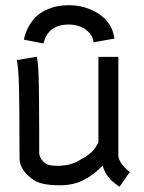

<svg xmlns="http://www.w3.org/2000/svg" viewBox="-20 -718 558 743"><path d="M246.1 -623Q165.5 -623 148.4 -549.8L72.3 -564.5Q79.1 -596.2 93.8 -620.4Q108.4 -644.5 125.7 -658.9Q143.1 -673.3 165 -682.4Q187 -691.4 206.3 -694.6Q225.6 -697.8 246.1 -697.8Q311.5 -697.8 363 -663.8Q414.6 -629.9 422.9 -568.8L341.8 -554.2Q339.4 -583 312.3 -603Q285.2 -623 246.1 -623ZM442.4 4.9Q424.8 -7.8 414.8 -16.4Q404.8 -24.9 393.6 -41.3Q382.3 -57.6 377.4 -77.1Q342.8 -41.5 304.7 -21.7Q266.6 -2 215.8 -1H211.4Q140.1 -1 110.4 -21.5Q55.7 -59.1 55.7 -104.5Q55.2 -133.8 55.2 -189Q55.2 -244.1 54.9 -284.7Q54.7 -325.2 53.7 -369.9Q52.7 -414.6 50.5 -444.1Q48.3 -473.6 44.4 -485.4L122.6 -498.5Q125.5 -485.8 127.4 -461.7Q129.4 -437.5 130.1 -395.8Q130.9 -354 131.1 -321.3Q131.3 -288.6 131.6 -223.4Q131.8 -158.2 131.8 -122.1Q135.7 -100.1 156.2 -85Q168.5 -76.2 208 -76.2Q255.4 -78.1 285.6 -96.7Q287.1 -97.7 297.4 -103.5Q307.6 -109.4 311.5 -111.8Q315.4 -114.3 324.5 -121.1Q333.5 -127.9 338.6 -133.5Q343.8 -139.2 350.1 -148.4Q356.4 -157.7 360.8 -168V-498H438V-116.7Q439 -86.9 482.4 -52.2Z"/></svg>

Font: Fantasque Sans Mono
Style: Regular
Weight: 400
Monospace: yes
Designer: Jany Belluz
Version: Version 1.8.0 ; ttfautohint (v1.8.2)